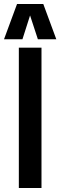

<svg xmlns="http://www.w3.org/2000/svg" viewBox="-55 -938 301 958"><path d="M39 0V-700H152V0ZM-35 -742 30 -918H161L226 -742H134L95 -861L57 -742Z"/></svg>

Font: Georama Condensed SemiBold
Style: Regular
Weight: 600
Width: 3
Designer: Jean-Baptiste Levee
Foundry: Production Type
Version: Version 1.000